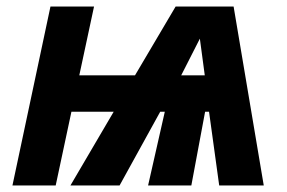

<svg xmlns="http://www.w3.org/2000/svg" viewBox="-20 -566 876 586"><path d="M18 0 134 -546H267L222 -336H392L516 -546H693L785 0H649L618 -225H606L564 0H432L483 -225H469L345 0H195L327 -225H198L150 0ZM533 -336H605L590 -448Z"/></svg>

Font: Noto IKEA Latin
Style: Bold Italic
Weight: 700
Italic angle: -12°
Designer: Monotype Design Team
Foundry: Monotype Imaging Inc.
Version: Version 1.0